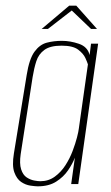

<svg xmlns="http://www.w3.org/2000/svg" viewBox="-20 -649 390 677"><path d="M113 8Q104 8 87 5.5Q70 3 54.5 -7.5Q39 -18 30.5 -41.5Q22 -65 29 -108L74 -384Q83 -441 101.5 -466.5Q120 -492 145 -498.5Q170 -505 198 -505Q228 -505 258.5 -494.5Q289 -484 296 -455L301 -495H326L256 0H231L244 -93Q236 -72 220 -48.5Q204 -25 178 -8.5Q152 8 113 8ZM122 -10Q151 -10 173 -26Q195 -42 210.5 -66Q226 -90 236 -116.5Q246 -143 251.5 -164.5Q257 -186 258 -196L290 -422Q288 -429 281 -444.5Q274 -460 255.5 -474Q237 -488 197 -488Q157 -488 136.5 -473Q116 -458 108 -433Q100 -408 95 -377L53 -106Q48 -72 54.5 -52Q61 -32 74 -23.5Q87 -15 100.5 -12.5Q114 -10 122 -10ZM127 -547 224 -629H249L322 -547H301L233 -612L149 -547Z"/></svg>

Font: Alumni Sans SC Thin
Style: Italic
Weight: 100
Italic angle: -8°
Designer: Robert E. Leuschke
Foundry: Robert E. Leuschke
Version: Version 1.016